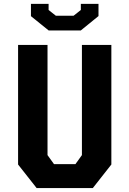

<svg xmlns="http://www.w3.org/2000/svg" viewBox="-20 -959 660 979"><path d="M72.2 -120.2V-730H222.3V-168.1L255.4 -122.1H364.6L397.7 -168.1V-730H547.8V-120.2L453.2 0H166.8ZM137.8 -876.6V-939.4H227.8V-908.1L264.8 -878.8H355.2L392.2 -908.1V-939.4H482.2V-877.1L391.8 -803.6H228.2Z"/></svg>

Font: Monaspace Krypton Var
Style: Regular
Weight: 400
Designer: Riley Cran and the Lettermatic Team
Version: Version 1.101 (Monaspace Krypton Var)